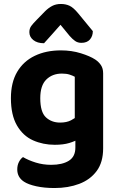

<svg xmlns="http://www.w3.org/2000/svg" viewBox="-20 -749 598 968"><path d="M256 -19Q197 -19 146.5 -41.5Q96 -64 65.5 -116.5Q35 -169 35 -254Q35 -333 66.5 -386.5Q98 -440 155 -467.5Q212 -495 287 -495Q341 -495 387.5 -480.5Q434 -466 460 -449Q478 -437 489 -420.5Q500 -404 500 -379V-65H357V-362Q346 -368 330.5 -373Q315 -378 292 -378Q244 -378 213.5 -348Q183 -318 183 -254Q183 -184 211.5 -157.5Q240 -131 283 -131Q316 -131 338 -142.5Q360 -154 376 -168L380 -50Q359 -37 329 -28Q299 -19 256 -19ZM360 -5V-98H500V-1Q500 69 467.5 113Q435 157 379.5 178Q324 199 255 199Q203 199 162.5 190Q122 181 101 167Q67 145 67 105Q67 84 75.5 67.5Q84 51 96 43Q123 59 160 70.5Q197 82 238 82Q294 82 327 61.5Q360 41 360 -5ZM331 -568 285 -624Q260 -595 242 -575.5Q224 -556 202 -531Q168 -531 148 -547Q128 -563 128 -587Q128 -605 137.5 -618Q147 -631 166 -650L207 -692Q224 -709 243 -719Q262 -729 287 -729Q311 -729 330.5 -720Q350 -711 374 -682L448 -592Q448 -567 433.5 -550Q419 -533 390 -533Q372 -533 358.5 -542.5Q345 -552 331 -568Z"/></svg>

Font: Baloo Bhaijaan 2
Style: Bold
Weight: 700
Designer: Sanskriti Dholi, Noopur Datye and Ek Type
Foundry: Ek Type
Version: Version 1.701